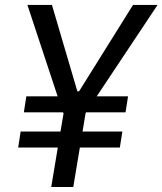

<svg xmlns="http://www.w3.org/2000/svg" viewBox="-20 -747 649 767"><path d="M187.5 -727.3H89.5L210.2 -362.2H85.2L75.3 -298.3H231.5L234 -294.4L221.6 -221.6H62.5L52.6 -157.7H210.9L184.7 0H272.7L299 -157.7H458.8L468.8 -221.6H309.7L322.1 -295.8L323.9 -298.3H481.5L491.5 -362.2H366.5L609.4 -727.3H511.4L295.8 -382.1H289.1Z"/></svg>

Font: Margiela Sans
Style: Italic
Weight: 400
Italic angle: -9.39999°
Designer: Stefan Endress, Andreas Faust
Version: Version 1.100;FEAKit 1.0